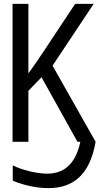

<svg xmlns="http://www.w3.org/2000/svg" viewBox="-20 -734 540 994"><path d="M45 0H127V-264L195 -334L381 0H396C369 126 302 165 224 165C169 165 93 146 46 122V201C78 216 154 240 230 240C357 240 445 173 475 0L252 -394L465 -714H369L210 -474C176 -423 151 -386 127 -354V-714H45Z"/></svg>

Font: Noto Sans Mono ExtraCondensed
Style: Regular
Weight: 400
Width: 2
Designer: Monotype Design Team
Foundry: Monotype Imaging Inc.
Version: Version 2.014